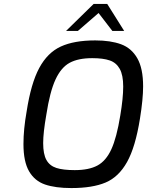

<svg xmlns="http://www.w3.org/2000/svg" viewBox="-20 -948 746 974"><path d="M99 -217Q99 -292 115 -382Q137 -525 179 -603Q221 -681 288.5 -712Q356 -743 463 -743Q541 -743 594 -723.5Q647 -704 676.5 -652.5Q706 -601 706 -510Q706 -445 690 -346Q667 -202 624.5 -126Q582 -50 515.5 -22Q449 6 342 6Q261 6 208.5 -12Q156 -30 127.5 -79Q99 -128 99 -217ZM590 -361Q605 -450 605 -509Q605 -567 587.5 -598.5Q570 -630 536.5 -641.5Q503 -653 448 -653Q377 -653 333.5 -629.5Q290 -606 261.5 -544.5Q233 -483 215 -366Q199 -275 199 -222Q199 -166 215.5 -136.5Q232 -107 266 -96Q300 -85 359 -85Q431 -85 474.5 -108.5Q518 -132 545 -191Q572 -250 590 -361ZM455 -928H524L610 -791H550L480 -882L375 -791H315Z"/></svg>

Font: Exo Medium
Style: Italic
Weight: 500
Italic angle: -9°
Designer: Natanael Gama
Foundry: Natanael Gama
Version: Version 1.500; ttfautohint (v1.6)